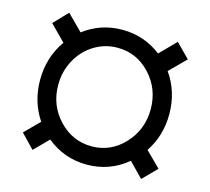

<svg xmlns="http://www.w3.org/2000/svg" viewBox="-93 -723 922 842"><g transform="rotate(15 368.5 -302.0)"><path d="M367.2 9.8Q264.6 9.8 185.1 -55.2L121.6 8.8L61 -54.2L126.5 -120.1Q74.2 -198.2 74.2 -296.9Q74.2 -399.9 130.9 -480L61 -550.8L121.6 -613.8L191.9 -543.5Q269 -602.1 367.2 -602.1Q466.3 -602.1 543.9 -542L614.7 -613.8L676.8 -550.8L604.5 -478.5Q660.6 -399.4 660.6 -296.9Q660.6 -199.7 608.9 -121.6L676.8 -54.2L614.7 8.8L550.8 -56.6Q471.2 9.8 367.2 9.8ZM367.2 -73.2Q453.6 -73.2 514.9 -138.9Q576.2 -204.6 576.2 -296.9Q576.2 -390.1 515.1 -455.3Q454.1 -520.5 367.2 -520.5Q309.6 -520.5 261.2 -490.7Q212.9 -460.9 184.8 -409.4Q156.7 -357.9 156.7 -296.9Q156.2 -204.6 218 -138.9Q279.8 -73.2 367.2 -73.2Z"/></g></svg>

Font: Interop Med
Style: Regular
Weight: 500
Designer: Rasmus Andersson, Google, Jang Haemin
Foundry: jhaemin
Version: Version 1.007